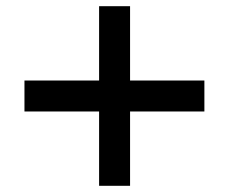

<svg xmlns="http://www.w3.org/2000/svg" viewBox="-20 -600 739 620"><path d="M300 0V-240H59V-340H300V-580H400V-340H640V-240H400V0Z"/></svg>

Font: M PLUS 1 Medium
Style: Regular
Weight: 500
Designer: Coji Morishita
Foundry: UNDERFOREST DESIGN
Version: Version 1.001